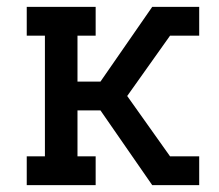

<svg xmlns="http://www.w3.org/2000/svg" viewBox="-20 -540 640 560"><path d="M58 0V-84H111V-436H58V-520H259V-436H206V-302H273L424 -520H561V-436H476L351 -260L476 -84H561V0H424L273 -218H206V-84H259V0Z"/></svg>

Font: Iosevka HT Medium Extended
Style: Regular
Weight: 500
Width: 7
Monospace: yes
Designer: Belleve Invis
Foundry: Belleve Invis
Version: Version 32.3.0; ttfautohint (v1.8.4)